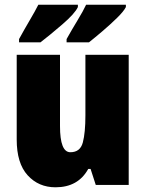

<svg xmlns="http://www.w3.org/2000/svg" viewBox="-20 -786 618 816"><path d="M527 -553H343V-296Q343 -222 332 -180.5Q321 -139 279 -139Q235 -139 235 -250V-553H51V-193Q51 -92 97.5 -41Q144 10 216 10Q312 10 355 -68H365L387 0H527ZM311 -766H143Q130 -740 107 -701Q84 -662 61 -620V-606H152Q191 -636 244.5 -682Q298 -728 311 -756ZM515 -766H346Q334 -740 310 -700.5Q286 -661 263 -620V-606H358Q382 -625 415.5 -653.5Q449 -682 477.5 -710Q506 -738 515 -756Z"/></svg>

Font: Noto Sans Display SemiCondensed Black
Style: Regular
Weight: 900
Width: 4
Designer: Monotype Design Team
Foundry: Monotype Imaging Inc.
Version: Version 1.900